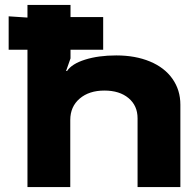

<svg xmlns="http://www.w3.org/2000/svg" viewBox="-20 -756 772 776"><path d="M15 -690 91 -685V-736H265V-687H397V-555H265V-520L247 -469H251Q270 -498 324 -515Q378 -532 450 -532Q527 -532 586 -507.5Q645 -483 677 -437.5Q709 -392 709 -333V0H536V-278Q536 -329 499.5 -359.5Q463 -390 402 -390Q340 -390 302 -357.5Q264 -325 264 -271V0H91V-555H15Z"/></svg>

Font: Non Bureau Extended
Style: Bold
Weight: 700
Width: 7
Designer: Jona Saucedo
Foundry: Non Foundry
Version: Version 1.000; ttfautohint (v1.8.4)